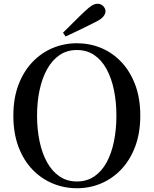

<svg xmlns="http://www.w3.org/2000/svg" viewBox="-20 -983 817 1021"><path d="M315 -809Q345 -838 373.5 -867Q402 -896 429 -921Q453 -944 468.5 -953.5Q484 -963 499 -963Q517 -963 529 -950.5Q541 -938 541 -923Q541 -909 528.5 -894Q516 -879 482 -863Q445 -844 406.5 -825.5Q368 -807 329 -789ZM389 18Q321 18 260 -7.5Q199 -33 152 -82Q105 -131 78 -203Q51 -275 51 -368Q51 -460 78 -531.5Q105 -603 152 -652.5Q199 -702 260 -727.5Q321 -753 389 -753Q457 -753 517.5 -728Q578 -703 625 -653.5Q672 -604 699 -532.5Q726 -461 726 -368Q726 -276 699 -204Q672 -132 625 -82.5Q578 -33 517.5 -7.5Q457 18 389 18ZM389 -18Q442 -18 481.5 -45Q521 -72 547 -119.5Q573 -167 586 -231Q599 -295 599 -368Q599 -441 586 -504Q573 -567 547 -615Q521 -663 481.5 -690Q442 -717 389 -717Q336 -717 296.5 -690Q257 -663 230.5 -615Q204 -567 190.5 -504Q177 -441 177 -368Q177 -295 190.5 -231Q204 -167 230.5 -119.5Q257 -72 296.5 -45Q336 -18 389 -18Z"/></svg>

Font: Noto Serif TC ExtraLight SemiBold
Style: Regular
Weight: 600
Version: Version 2.003-H1;hotconv 1.1.1;makeotfexe 2.6.0